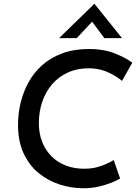

<svg xmlns="http://www.w3.org/2000/svg" viewBox="-20 -990 739 1023"><path d="M620 -39Q604 -29 574.5 -17Q545 -5 506.5 4Q468 13 423 13Q361 13 299.5 -6.5Q238 -26 187.5 -66.5Q137 -107 106.5 -171.5Q76 -236 76 -325Q76 -383 89.5 -440.5Q103 -498 131.5 -550.5Q160 -603 205 -643Q250 -683 312.5 -706Q375 -729 456 -729Q531 -729 589 -706.5Q647 -684 685 -656L630 -559Q603 -582 561 -602.5Q519 -623 466 -626Q398 -628 346 -605.5Q294 -583 258.5 -542Q223 -501 205 -447.5Q187 -394 187 -333Q187 -279 204.5 -234.5Q222 -190 253.5 -158Q285 -126 329.5 -108.5Q374 -91 427 -91Q466 -91 496 -99Q526 -107 548.5 -117.5Q571 -128 586 -137ZM536 -787 462 -886 489 -894 389 -787H295L483 -970L630 -787Z"/></svg>

Font: Josefin Sans Medium
Style: Italic
Weight: 500
Italic angle: -7°
Designer: Santiago Orozco
Foundry: Typemade
Version: Version 2.000